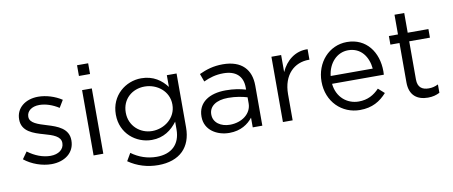

<svg xmlns="http://www.w3.org/2000/svg" viewBox="-74 -1025 3530 1497"><g transform="rotate(-10 1691.5 -276.5)"><path d="M257 10C360 10 441 -47 441 -145V-147C441 -240 355 -271 275 -295C206 -316 142 -335 142 -384V-386C142 -429 181 -461 242 -461C292 -461 347 -442 395 -411L430 -469C377 -504 307 -526 244 -526C142 -526 68 -467 68 -378V-376C68 -281 158 -253 239 -230C307 -211 368 -191 368 -139V-137C368 -87 323 -55 261 -55C200 -55 138 -79 82 -121L43 -66C101 -19 183 10 257 10Z M674 -715H586V-630H674ZM668 -517H591V0H668Z M1076 162C1158 162 1227 139 1273 93C1315 51 1339 -10 1339 -90V-517H1262V-424C1220 -480 1157 -528 1060 -528C937 -528 817 -435 817 -284V-282C817 -133 936 -40 1060 -40C1155 -40 1218 -89 1263 -149V-88C1263 33 1189 96 1075 96C1001 96 935 73 876 30L841 90C910 138 990 162 1076 162ZM1075 -108C979 -108 896 -180 896 -284V-286C896 -392 977 -460 1075 -460C1173 -460 1265 -391 1265 -285V-283C1265 -179 1173 -108 1075 -108Z M1665 11C1756 11 1815 -31 1851 -77V0H1927V-316C1927 -382 1909 -432 1873 -468C1836 -505 1779 -525 1706 -525C1630 -525 1575 -507 1518 -481L1541 -418C1589 -440 1637 -455 1698 -455C1795 -455 1851 -407 1851 -315V-299C1805 -312 1759 -321 1693 -321C1562 -321 1472 -263 1472 -152V-150C1472 -44 1568 11 1665 11ZM1680 -51C1610 -51 1550 -89 1550 -154V-156C1550 -218 1605 -260 1701 -260C1764 -260 1814 -249 1852 -238V-190C1852 -108 1775 -51 1680 -51Z M2167 -382V-517H2090V0H2167V-206C2167 -362 2259 -443 2372 -443H2378V-526C2280 -530 2205 -468 2167 -382Z M2519 -227H2929C2930 -239 2930 -247 2930 -254C2930 -406 2842 -528 2689 -528C2546 -528 2441 -408 2441 -258C2441 -97 2557 12 2699 12C2797 12 2860 -27 2912 -85L2864 -128C2822 -84 2772 -55 2701 -55C2610 -55 2530 -118 2519 -227ZM2852 -289H2519C2530 -389 2598 -463 2687 -463C2789 -463 2843 -383 2852 -289Z M3238 9C3275 9 3304 1 3331 -13V-79C3304 -66 3282 -61 3256 -61C3204 -61 3169 -84 3169 -147V-449H3333V-517H3169V-673H3092V-517H3020V-449H3092V-137C3092 -32 3155 9 3238 9Z"/></g></svg>

Font: Mission
Style: Regular
Weight: 400
Version: Version 1.000;FEAKit 1.0